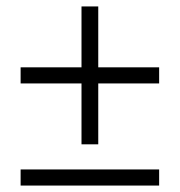

<svg xmlns="http://www.w3.org/2000/svg" viewBox="-20 -576 558 596"><path d="M44 0V-50H474V0ZM233 -128V-556H285V-128ZM44 -317V-367H474V-317Z"/></svg>

Font: Platypi Light
Style: Regular
Weight: 300
Designer: David Sargent
Foundry: Bolt Cutter Type
Version: Version 1.200